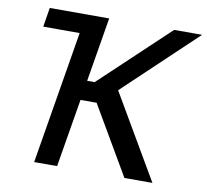

<svg xmlns="http://www.w3.org/2000/svg" viewBox="-80 -815 975 904"><g transform="rotate(10 407.5 -363.5)"><path d="M370.4 -727.3H86.3L71.4 -635.3H245.4L139.9 0H249.6L304 -326H381L571.4 0H705.3L470.5 -401.6L814.6 -727.3H681.1L355.1 -420.1H319.2Z"/></g></svg>

Font: Magic Ui Pro Medium
Style: Italic
Weight: 500
Italic angle: -9.39999°
Designer: Stefan Endress, Andreas Faust
Version: Version 1.000;FEAKit 1.0